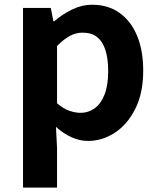

<svg xmlns="http://www.w3.org/2000/svg" viewBox="-20 -594 684 828"><path d="M79.3 214.9V-559.8H199L210.4 -501.9H213.2Q248.3 -532.1 290.5 -552.8Q332.7 -573.5 377.8 -573.5Q446.7 -573.5 496 -538.1Q545.4 -502.6 571.5 -439.1Q597.6 -375.6 597.6 -288.9Q597.6 -192.9 563.6 -125Q529.5 -57.1 475.3 -21.7Q421.2 13.8 359.7 13.8Q323.5 13.8 288.4 -2.2Q253.2 -18.1 221.3 -46.8L226 44.4V214.9ZM327.6 -107.4Q361 -107.4 388.1 -126.9Q415.2 -146.4 430.9 -186.2Q446.5 -226.1 446.5 -286.6Q446.5 -340.3 434.9 -377.5Q423.2 -414.6 399.1 -433.9Q375.1 -453.2 335.8 -453.2Q307.5 -453.2 281.2 -439Q255 -424.9 226 -395.7V-148.7Q252.7 -125.3 279 -116.3Q305.2 -107.4 327.6 -107.4Z"/></svg>

Font: Shanggu Sans SC VF
Style: Regular
Weight: 250
Designer: GuiWonder
Version: Version 1.021